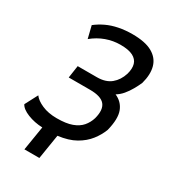

<svg xmlns="http://www.w3.org/2000/svg" viewBox="-212 -824 986 1101"><g transform="rotate(30 281.0 -273.0)"><path d="M128 168 154 8Q101 6 56 -12Q11 -30 -2 -56L42 -140Q60 -115 101.5 -97Q143 -79 199 -79Q261 -79 299 -93Q337 -107 358.5 -132Q380 -157 390 -190Q407 -254 381.5 -285Q356 -316 283 -316H142L154 -398H281Q339 -398 373.5 -426.5Q408 -455 423 -503Q434 -542 426 -569.5Q418 -597 389 -612Q360 -627 306 -627Q258 -627 212 -610.5Q166 -594 126 -561L106 -642Q134 -664 168.5 -680.5Q203 -697 245.5 -705.5Q288 -714 335 -714Q420 -714 467 -687.5Q514 -661 527.5 -613Q541 -565 523 -500Q513 -477 498 -450.5Q483 -424 464.5 -402Q446 -380 421 -365L422 -367Q471 -346 489 -299Q507 -252 486 -168Q471 -128 442.5 -91.5Q414 -55 368.5 -29Q323 -3 253 6L227 168Z"/></g></svg>

Font: Nunito Sans 7pt Condensed SemiBold
Style: Italic
Weight: 600
Width: 3
Italic angle: -9°
Designer: Vernon Adams
Foundry: Vernon Adams
Version: Version 3.101;gftools[0.9.27]